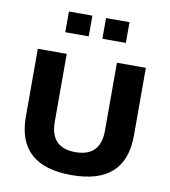

<svg xmlns="http://www.w3.org/2000/svg" viewBox="-80 -767 751 846"><g transform="rotate(10 295.5 -344.0)"><path d="M53.7 -209V-512.7H183.1V-209Q183.1 -92.8 295.4 -92.8Q407.7 -92.8 407.7 -209V-512.7H537.1V-209Q537.1 9.8 295.4 9.8Q53.7 9.8 53.7 -209ZM431.2 -698.2V-605.5H326.2V-698.2ZM265.1 -698.2V-605.5H160.2V-698.2Z"/></g></svg>

Font: SansationBold
Style: Bold
Weight: 700
Designer: Bernd Montag
Version: Version 1.301